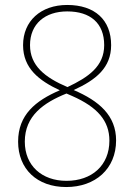

<svg xmlns="http://www.w3.org/2000/svg" viewBox="-20 -744 543 774"><path d="M251 -724C144 -724 73 -659 73 -562C73 -468 138 -419 221 -380C123 -338 53 -281 53 -173C53 -63 129 10 247 10C364 10 448 -63 448 -178C448 -278 380 -337 277 -381C367 -422 428 -471 428 -562C428 -664 362 -724 251 -724ZM251 -698C344 -698 400 -651 400 -562C400 -477 337 -433 252 -393C160 -432 101 -480 101 -562C101 -648 162 -698 251 -698ZM80 -173C80 -277 156 -330 248 -367L271 -357C373 -312 421 -257 421 -177C421 -77 350 -15 248 -15C149 -15 80 -76 80 -173Z"/></svg>

Font: Noto Sans Arabic SemCond Thin
Style: Regular
Weight: 100
Width: 4
Designer: Monotype Design Team, Nadine Chahine, Nizar Qandah and Khaled Hosny
Foundry: Monotype Imaging Inc.
Version: Version 2.012